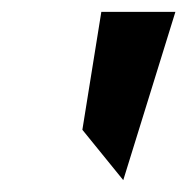

<svg xmlns="http://www.w3.org/2000/svg" viewBox="-20 -770 316 324"><path d="M119 -551 188 -466 276 -750H151Z"/></svg>

Font: Asimov Pro
Style: UltObl
Weight: 900
Designer: Google
Version: Version 2.000980; 2014